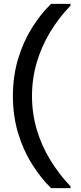

<svg xmlns="http://www.w3.org/2000/svg" viewBox="-20 -831 422 996"><path d="M245 145Q191 92 145.5 19.5Q100 -53 73.5 -141.5Q47 -230 47 -333Q47 -436 73.5 -524.5Q100 -613 145.5 -686Q191 -759 245 -811H346V-802Q286 -740 241 -666Q196 -592 171 -508Q146 -424 146 -333Q146 -242 171 -158Q196 -74 241.5 0Q287 74 346 136V145Z"/></svg>

Font: DMSans_18ptMedium
Style: Regular
Weight: 500
Designer: Colophon Foundry, Jonny Pinhorn
Foundry: Colophon Foundry
Version: Version 4.004;gftools[0.9.30]